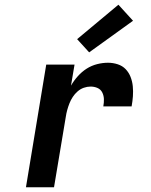

<svg xmlns="http://www.w3.org/2000/svg" viewBox="-20 -794 640 814"><path d="M90 0 176 -520H296L281 -431Q293 -452 310 -471Q327 -490 347.5 -503Q368 -516 391.5 -522Q415 -528 438 -528Q459 -528 479 -521.5Q499 -515 512.5 -501Q526 -487 533.5 -468Q541 -449 543 -428Q545 -407 543.5 -386Q542 -365 538 -343H418Q421 -359 420.5 -374Q420 -389 413.5 -402Q407 -415 393.5 -421Q380 -427 364 -427Q350 -427 335.5 -422Q321 -417 309 -406.5Q297 -396 288.5 -383Q280 -370 274.5 -356Q269 -342 265 -327.5Q261 -313 259 -299L209 0ZM358 -572 307 -628 482 -774 544 -706Z"/></svg>

Font: Iosevka SS04 Extended Oblique
Style: Bold
Weight: 700
Width: 7
Italic angle: -9°
Monospace: yes
Designer: Belleve Invis
Foundry: Belleve Invis
Version: Version 19.0.0; ttfautohint (v1.8.4)